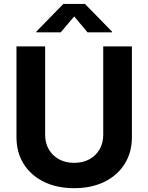

<svg xmlns="http://www.w3.org/2000/svg" viewBox="-20 -969 772 999"><path d="M366 10.1Q275.8 10.1 208.2 -23.2Q140.5 -56.5 103.1 -116.2Q65.7 -176 65.7 -255.2V-727.5H214.9V-267.5Q214.9 -225 233.8 -192.2Q252.6 -159.3 286.5 -140.5Q320.4 -121.7 366 -121.7Q411.8 -121.7 445.7 -140.5Q479.6 -159.3 498.3 -192.2Q517.1 -225 517.1 -267.5V-727.5H666.3V-255.2Q666.3 -176 628.7 -116.2Q591.2 -56.5 523.7 -23.2Q456.1 10.1 366 10.1ZM296.2 -800.8H168.9V-804.4L309.7 -948.7H422L563 -804.4V-800.8H435.3L366 -883.8Z"/></svg>

Font: Adwaita Sans
Style: Regular
Weight: 400
Designer: Rasmus Andersson
Foundry: rsms
Version: Version 4.001;git-9221beed3